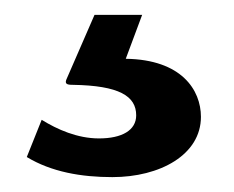

<svg xmlns="http://www.w3.org/2000/svg" viewBox="-20 -25 315 258"><path d="M250 132C250 96 224 55 149 54L171 -5H107L70 80C66 88 70 89 78 89C140 90 163 104 163 130C163 150 144 161 113 161C84 161 57 149 36 136L16 186C49 206 89 213 131 213C195 213 250 183 250 132Z"/></svg>

Font: United Sans
Style: Bold
Weight: 700
Designer: Pablo Impallari, Rodrigo Fuenzalida (Modified by Dan O. Williams)
Version: Version 1.000;PS 001.000;hotconv 1.0.88;makeotf.lib2.5.64775